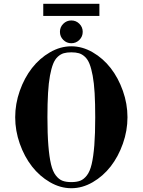

<svg xmlns="http://www.w3.org/2000/svg" viewBox="-20 -974 752 1012"><path d="M243.2 -698.2Q297.9 -730 356 -730Q414.1 -730 468.8 -698.2Q523.4 -666.5 563.5 -615Q603.5 -563.5 627.7 -495.1Q651.9 -426.8 651.9 -356Q651.9 -285.2 627.7 -216.8Q603.5 -148.4 563.5 -96.9Q523.4 -45.4 468.8 -13.7Q414.1 18.1 356 18.1Q297.9 18.1 243.2 -13.7Q188.5 -45.4 148.4 -96.9Q108.4 -148.4 84.2 -216.8Q60.1 -285.2 60.1 -356Q60.1 -426.8 84.2 -495.1Q108.4 -563.5 148.4 -615Q188.5 -666.5 243.2 -698.2ZM230 -356Q230 -268.1 234.9 -207.5Q239.7 -147 248.8 -108.6Q257.8 -70.3 273.9 -49.6Q290 -28.8 308.8 -21.5Q327.6 -14.2 356 -14.2Q384.3 -14.2 403.1 -21.5Q421.9 -28.8 438 -49.6Q454.1 -70.3 463.1 -108.6Q472.2 -147 477.1 -207.5Q481.9 -268.1 481.9 -356Q481.9 -429.2 478.8 -483.2Q475.6 -537.1 468.5 -575.2Q461.4 -613.3 451.9 -637.2Q442.4 -661.1 427.5 -674.8Q412.6 -688.5 396 -693.4Q379.4 -698.2 356 -698.2Q332.5 -698.2 315.9 -693.4Q299.3 -688.5 284.4 -674.8Q269.5 -661.1 260 -637.2Q250.5 -613.3 243.4 -575.2Q236.3 -537.1 233.2 -483.2Q230 -429.2 230 -356ZM208 -890.1V-954.1H503.9V-890.1ZM313.5 -848.6Q331.1 -866.2 356 -866.2Q380.9 -866.2 398.4 -848.6Q416 -831.1 416 -806.2Q416 -781.2 398.4 -763.7Q380.9 -746.1 356 -746.1Q331.1 -746.1 313.5 -763.7Q295.9 -781.2 295.9 -806.2Q295.9 -831.1 313.5 -848.6Z"/></svg>

Font: Flanker Steampunk
Style: Bold
Weight: 700
Designer: Alexey Kryukov, Leonardo Di Lena
Foundry: Alexey Kryukov, Leonardo Di Lena
Version: 1.210